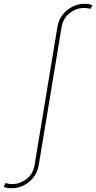

<svg xmlns="http://www.w3.org/2000/svg" viewBox="-151 -780 516 1028"><path d="M-88.4 228Q-97.2 228 -104.5 227.3Q-111.8 226.6 -118.4 224.6Q-125 222.7 -131.3 220.2L-121.1 199.7Q-112.8 202.6 -104.2 204.1Q-95.7 205.6 -85 205.6Q-44.4 205.6 -9 178.5Q26.4 151.4 34.2 103L156.2 -634.8Q162.6 -673.3 184.6 -701.2Q206.5 -729 237.3 -744.4Q268.1 -759.8 301.3 -759.8Q314.5 -759.8 324.5 -757.8Q334.5 -755.9 344.2 -752L332.5 -731.9Q324.7 -734.9 317.4 -736.1Q310.1 -737.3 297.9 -737.3Q257.8 -737.3 222.4 -710Q187 -682.6 178.7 -634.8L56.6 103Q50.3 141.6 28.3 169.7Q6.3 197.8 -24.4 212.9Q-55.2 228 -88.4 228Z"/></svg>

Font: Inter Thin
Style: Italic
Weight: 250
Italic angle: -9.3988°
Designer: Rasmus Andersson
Foundry: rsms
Version: Version 4.001;git-66647c0bb